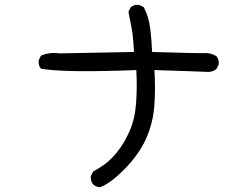

<svg xmlns="http://www.w3.org/2000/svg" viewBox="-20 -708 1040 808"><path d="M399.4 80.1Q383.8 78.1 372.1 68.4Q360.4 54.7 362.3 33.2L372.1 13.7Q397.5 0 421.9 -17.6Q446.3 -35.2 474.6 -70.3Q502.9 -105.5 525.4 -156.7Q547.9 -208 552.7 -273.9Q557.6 -339.8 553.7 -413.1Q251 -401.4 152.3 -418.9Q140.6 -432.6 142.6 -454.1L152.3 -473.6Q187.5 -489.3 230.5 -483.4L543.9 -489.3Q540 -561.5 533.2 -593.3Q526.4 -625 520.5 -658.2L530.3 -677.7Q543.9 -689.5 565.4 -687.5L585 -677.7Q606.4 -636.7 612.3 -587.4Q618.2 -538.1 620.1 -489.3Q816.4 -483.4 842.8 -484.4Q869.1 -485.4 890.6 -471.7Q902.3 -458 900.4 -436.5L890.6 -417Q875 -405.3 855.5 -405.3Q820.3 -407.2 629.9 -413.1Q634.8 -334 629.4 -262.2Q624 -190.4 594.7 -124.5Q565.4 -58.6 503.9 3.9Q442.4 66.4 399.4 80.1Z"/></svg>

Font: NaikaiFont
Style: Regular-Lite
Weight: 400
Version: Version 1.67